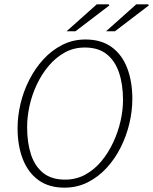

<svg xmlns="http://www.w3.org/2000/svg" viewBox="-20 -853 706 885"><path d="M277 12Q205 12 157 -23Q109 -58 85 -120Q61 -182 61 -262Q61 -317 74.5 -374.5Q88 -432 115 -485Q142 -538 180 -579.5Q218 -621 267 -646Q316 -671 374 -671Q446 -671 494 -636.5Q542 -602 566 -540Q590 -478 590 -397Q590 -342 576.5 -284.5Q563 -227 536.5 -174Q510 -121 472 -79.5Q434 -38 385 -13Q336 12 277 12ZM280 -25Q331 -25 373 -48Q415 -71 447 -109.5Q479 -148 501.5 -196Q524 -244 535.5 -294.5Q547 -345 547 -392Q547 -464 528.5 -518.5Q510 -573 471.5 -603.5Q433 -634 371 -634Q320 -634 278.5 -611Q237 -588 204.5 -549.5Q172 -511 149.5 -463Q127 -415 116 -364.5Q105 -314 105 -267Q105 -195 123 -140.5Q141 -86 179.5 -55.5Q218 -25 280 -25ZM287 -709 426 -833H481L484 -828L328 -709ZM469 -709 608 -833H663L666 -828L510 -709Z"/></svg>

Font: Source Sans 3 ExtraLight Light
Style: Italic
Weight: 300
Italic angle: -11°
Version: Version 3.052;hotconv 1.1.0;makeotfexe 2.6.0